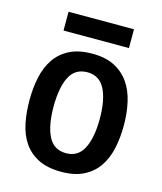

<svg xmlns="http://www.w3.org/2000/svg" viewBox="-104 -765 709 839"><g transform="rotate(15 250.0 -345.0)"><path d="M251 -3Q189 -3 147.5 -24Q106 -45 81.5 -81Q57 -117 47 -165.5Q37 -214 37 -270Q37 -326 47.5 -374.5Q58 -423 82.5 -459Q107 -495 148 -516Q189 -537 251 -537Q311 -537 351.5 -516Q392 -495 417 -459Q442 -423 453 -374Q464 -325 464 -270Q464 -214 453.5 -165.5Q443 -117 418.5 -81Q394 -45 353 -24Q312 -3 251 -3ZM251 -87Q305 -87 330 -136Q355 -185 355 -270Q355 -356 330 -404.5Q305 -453 251 -453Q195 -453 170.5 -404.5Q146 -356 146 -270Q146 -185 170.5 -136Q195 -87 251 -87ZM398 -602H102V-687H398Z"/></g></svg>

Font: D2Coding
Style: Bold
Weight: 700
Monospace: yes
Designer: Yong-Rak Park; Jeong-Hwan Yoon; Sang-Min Lee;
Foundry: NHN Corporation
Version: Version 1.3.2; Build 20180524